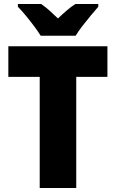

<svg xmlns="http://www.w3.org/2000/svg" viewBox="-20 -947 583 967"><path d="M364 0H180V-560H22V-714H521V-560H364ZM185 -767Q172 -788 151.5 -815.5Q131 -843 109 -869.5Q87 -896 70 -913V-927H187Q209 -912 228.5 -894.5Q248 -877 272 -854Q296 -877 317 -895Q338 -913 360 -927H475V-913Q459 -895 437.5 -869Q416 -843 395 -816Q374 -789 361 -767Z"/></svg>

Font: Noto Sans Myanmar SemiCondensed Black
Style: Regular
Weight: 900
Width: 4
Designer: Monotype Design Team
Foundry: Monotype Imaging Inc.
Version: Version 2.107; ttfautohint (v1.8.4.7-5d5b)